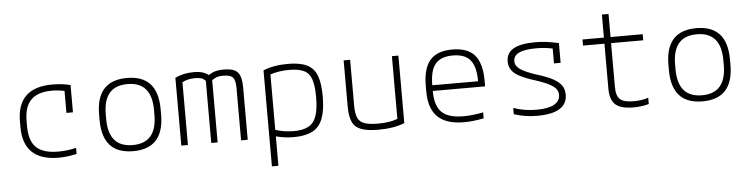

<svg xmlns="http://www.w3.org/2000/svg" viewBox="-51 -945 5501 1411"><g transform="rotate(-5 2700.0 -240.0)"><path d="M350 10Q89 10 89 -240V-280Q89 -530 350 -530Q424 -530 483 -514V-313H435V-475Q390 -485 341 -485Q238 -485 188 -434.5Q138 -384 138 -278V-242Q138 -133 188.5 -84Q239 -35 351 -35Q419 -35 483 -51V-6Q453 1 418.5 5.5Q384 10 350 10Z M900 10Q673 10 673 -240V-280Q673 -530 900 -530Q1127 -530 1127 -280V-240Q1127 10 900 10ZM900 -35Q1078 -35 1078 -242V-278Q1078 -485 900 -485Q722 -485 722 -278V-242Q722 -35 900 -35Z M1255 0V-500Q1314 -530 1395 -530Q1464 -530 1501 -499Q1530 -517 1554.5 -523.5Q1579 -530 1613 -530Q1688 -530 1716.5 -499Q1745 -468 1745 -385V0H1696V-385Q1696 -444 1677.5 -464.5Q1659 -485 1606 -485Q1580 -485 1562.5 -480Q1545 -475 1523 -459V0H1476V-454Q1476 -462 1458 -473.5Q1440 -485 1397 -485Q1343 -485 1304 -463V0Z M1905 -498Q1980 -530 2088 -530Q2175 -530 2226.5 -505.5Q2278 -481 2300 -424Q2322 -367 2322 -270Q2322 -169 2298.5 -107Q2275 -45 2222.5 -17.5Q2170 10 2084 10Q2046 10 2013 5Q1980 0 1953 -7V210H1905ZM1953 -55Q2018 -34 2088 -34Q2157 -34 2197.5 -56.5Q2238 -79 2255.5 -130.5Q2273 -182 2273 -270Q2273 -353 2257 -400Q2241 -447 2202 -466Q2163 -485 2094 -485Q2015 -485 1953 -464Z M2709 10Q2629 10 2582.5 -7Q2536 -24 2517 -65.5Q2498 -107 2498 -180V-520H2546V-182Q2546 -124 2560 -92Q2574 -60 2610 -47.5Q2646 -35 2710 -35Q2752 -35 2786 -40Q2820 -45 2854 -57V-520H2902V-22Q2823 10 2709 10Z M3340 10Q3210 10 3146.5 -51.5Q3083 -113 3083 -240V-280Q3083 -409 3135.5 -469.5Q3188 -530 3300 -530Q3413 -530 3465 -469.5Q3517 -409 3517 -280V-239H3131Q3131 -129 3180 -81.5Q3229 -34 3341 -34Q3376 -34 3413 -38.5Q3450 -43 3486 -50V-6Q3452 1 3414 5.5Q3376 10 3340 10ZM3131 -281H3469Q3469 -389 3429 -437.5Q3389 -486 3300 -486Q3211 -486 3171 -437.5Q3131 -389 3131 -281Z M3879 10Q3832 10 3790.5 3Q3749 -4 3709 -17V-63Q3789 -35 3880 -35Q3965 -35 4009 -59.5Q4053 -84 4053 -130Q4053 -168 4016.5 -194.5Q3980 -221 3891 -250Q3820 -272 3777.5 -294Q3735 -316 3716.5 -343Q3698 -370 3698 -406Q3698 -469 3751 -499.5Q3804 -530 3913 -530Q3952 -530 3990 -525.5Q4028 -521 4085 -509V-363H4036V-473Q4001 -480 3973 -482.5Q3945 -485 3915 -485Q3829 -485 3788 -465Q3747 -445 3747 -404Q3747 -370 3782 -345Q3817 -320 3906 -291Q3979 -269 4021.5 -245.5Q4064 -222 4083 -194Q4102 -166 4102 -128Q4102 10 3879 10Z M4588 10Q4497 10 4457.5 -25.5Q4418 -61 4418 -143V-475H4260V-520H4418V-690H4467V-520H4704V-475H4467V-152Q4467 -86 4495 -60.5Q4523 -35 4595 -35Q4656 -35 4704 -51V-5Q4676 3 4647 6.5Q4618 10 4588 10Z M5100 10Q4873 10 4873 -240V-280Q4873 -530 5100 -530Q5327 -530 5327 -280V-240Q5327 10 5100 10ZM5100 -35Q5278 -35 5278 -242V-278Q5278 -485 5100 -485Q4922 -485 4922 -278V-242Q4922 -35 5100 -35Z"/></g></svg>

Font: M PLUS Code Latin 60 Light
Style: Regular
Weight: 300
Width: 7
Monospace: yes
Designer: Coji Morishita
Foundry: UNDERFOREST DESIGN
Version: Version 1.005; ttfautohint (v1.8.3)